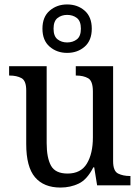

<svg xmlns="http://www.w3.org/2000/svg" viewBox="-20 -834 629 864"><path d="M252 10Q177 10 137.5 -36.5Q98 -83 98 -186V-427Q98 -471 76.5 -482.5Q55 -494 24 -494H21V-536H190V-190Q190 -124 209.5 -88.5Q229 -53 284 -53Q344 -53 371 -98Q398 -143 398 -216V-422Q398 -470 376.5 -482Q355 -494 324 -494H321V-536H489V-109Q489 -64 511.5 -53Q534 -42 564 -42H567V0H417L404 -81H400Q372 -26 334.5 -8Q297 10 252 10ZM282 -596Q236 -596 203.5 -624Q171 -652 171 -705Q171 -758 203.5 -786Q236 -814 282 -814Q329 -814 361 -786Q393 -758 393 -705Q393 -652 361 -624Q329 -596 282 -596ZM282 -643Q308 -643 326 -657Q344 -671 344 -705Q344 -739 326 -753Q308 -767 282 -767Q257 -767 239 -753Q221 -739 221 -705Q221 -671 239 -657Q257 -643 282 -643Z"/></svg>

Font: Noto Serif Lao SemCond
Style: Regular
Weight: 400
Width: 4
Designer: Monotype Design Team
Foundry: Monotype Imaging Inc.
Version: Version 2.004; ttfautohint (v1.8.4.7-5d5b)